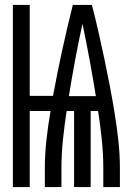

<svg xmlns="http://www.w3.org/2000/svg" viewBox="-20 -755 540 775"><path d="M32 0V-735H100V-368H194Q211 -460 231 -552Q251 -644 274 -735H351Q365 -681 377.5 -626Q390 -571 401.5 -516.5Q413 -462 423.5 -407Q434 -352 443 -296.5Q452 -241 458 -185.5Q464 -130 464 -74V0H397V-74Q397 -132 391 -190.5Q385 -249 376 -307H346V0H279V-307H249Q240 -249 234 -190.5Q228 -132 228 -74V0H161V-74Q161 -132 167.5 -190.5Q174 -249 184 -307H100V0ZM258 -367H367Q355 -441 341.5 -514Q328 -587 313 -659Q297 -587 283.5 -514Q270 -441 258 -367Z"/></svg>

Font: Iosevka Curly
Style: Regular
Weight: 400
Monospace: yes
Designer: Belleve Invis
Foundry: Belleve Invis
Version: Version 22.1.2; ttfautohint (v1.8.4)